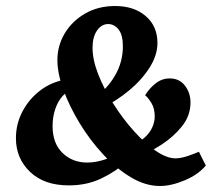

<svg xmlns="http://www.w3.org/2000/svg" viewBox="-20 -606 728 639"><path d="M512 13Q464 13 415.5 -16Q367 -45 323 -92.5Q279 -140 245 -196Q211 -252 191 -307Q171 -362 171 -406Q171 -454 195.5 -495Q220 -536 263.5 -561Q307 -586 363 -586Q426 -586 465 -552.5Q504 -519 504 -463Q504 -422 477.5 -380.5Q451 -339 408.5 -304Q366 -269 318 -246L295 -281Q337 -310 363 -355Q389 -400 389 -452Q389 -490 374.5 -508Q360 -526 340 -526Q318 -526 303 -504.5Q288 -483 288 -447Q288 -407 307 -358.5Q326 -310 357 -261Q388 -212 425 -170.5Q462 -129 498.5 -104Q535 -79 564 -79Q582 -79 605.5 -87Q629 -95 642 -101L665 -55Q640 -25 595 -6Q550 13 512 13ZM209 11Q127 11 80 -34Q33 -79 33 -146Q33 -193 54.5 -234.5Q76 -276 114 -305Q152 -334 202 -342L225 -311Q204 -304 188 -286Q172 -268 163.5 -242Q155 -216 155 -186Q155 -129 188 -97Q221 -65 270 -65Q297 -65 327 -74.5Q357 -84 382 -102L403 -119Q437 -128 457 -144.5Q477 -161 486 -180.5Q495 -200 495 -218Q495 -245 484 -263Q473 -281 463 -289Q477 -312 498 -328.5Q519 -345 545 -345Q577 -345 595.5 -321Q614 -297 614 -265Q614 -221 585.5 -185.5Q557 -150 516.5 -124Q476 -98 438 -83L402 -68Q365 -35 317 -12Q269 11 209 11Z"/></svg>

Font: Yrsa
Style: Bold Italic
Weight: 700
Italic angle: -7.10001°
Version: Version 2.004